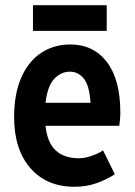

<svg xmlns="http://www.w3.org/2000/svg" viewBox="-20 -703 515 734"><path d="M34 -255Q34 -345 61.5 -407Q89 -469 137.5 -501Q186 -533 249 -533Q337 -533 388.5 -466Q440 -399 440 -272Q440 -257 438.5 -244Q437 -231 436 -222H154Q161 -157 193.5 -127.5Q226 -98 281 -98Q304 -98 330 -107Q356 -116 374 -128L419 -37Q389 -17 350 -3Q311 11 265 11Q158 11 96 -60.5Q34 -132 34 -255ZM247 -429Q214 -429 188 -402.5Q162 -376 154 -310H326Q322 -376 300.5 -402.5Q279 -429 247 -429ZM106 -585V-683H388V-585Z"/></svg>

Font: Radio Canada Condensed SemiBold
Style: Regular
Weight: 600
Width: 3
Designer: Charles Daoud, Etienne Aubert Bonn, Alexandre Saumier Demers, Jacques Le Bailly
Foundry: Radio-Canada
Version: Version 2.104; ttfautohint (v1.8.4.7-5d5b);gftools[0.9.28.de